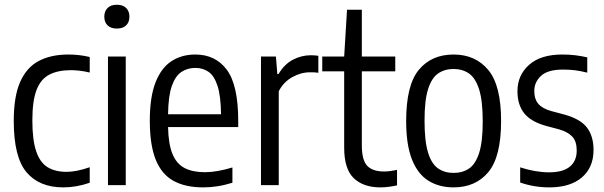

<svg xmlns="http://www.w3.org/2000/svg" viewBox="-20 -781 2550 810"><path d="M246.5 9.5Q146 9.5 92 -54.2Q38 -118 38 -271Q38 -374 65 -435.2Q92 -496.5 143.5 -523.8Q195 -551 268.5 -551Q290 -551 313 -548.5Q336 -546 358.5 -540.5V-475Q336 -480.5 315 -482.8Q294 -485 279.5 -485Q224 -485 187.8 -466Q151.5 -447 134 -401Q116.5 -355 116.5 -273.5Q116.5 -190 132.8 -142.5Q149 -95 181 -75.5Q213 -56 261 -56Q281.5 -56 305.5 -60.8Q329.5 -65.5 358.5 -75.5V-10Q329.5 0 301.5 4.8Q273.5 9.5 246.5 9.5Z M435.5 0V-542.5H510.5V0ZM473 -660.5Q447.5 -660.5 433.8 -674Q420 -687.5 420 -710.5Q420 -733.5 433.8 -747.2Q447.5 -761 473 -761Q498.5 -761 512.2 -747.2Q526 -733.5 526 -710.5Q526 -687.5 512.2 -674Q498.5 -660.5 473 -660.5Z M837 9.5Q762 9.5 712 -18Q662 -45.5 637 -107.2Q612 -169 612 -272Q612 -371.5 636 -433Q660 -494.5 703.2 -522.8Q746.5 -551 804 -551Q889 -551 937 -486.5Q985 -422 985 -270.5V-245H689Q690.5 -172.5 707.8 -131Q725 -89.5 759 -72Q793 -54.5 845 -54.5Q894 -54.5 960.5 -74.5V-10Q926 0.5 896.2 5Q866.5 9.5 837 9.5ZM804 -494.5Q771.5 -494.5 745.8 -477.8Q720 -461 705 -418.5Q690 -376 689 -299H912.5Q911.5 -376 897.8 -418.5Q884 -461 860 -477.8Q836 -494.5 804 -494.5Z M1081 0V-542.5H1144L1150 -468.5H1155Q1179 -509.5 1215.2 -528.8Q1251.5 -548 1292 -548Q1301.5 -548 1309.5 -547.2Q1317.5 -546.5 1323 -545.5V-474Q1314 -475.5 1306 -475.8Q1298 -476 1288 -476Q1249.5 -476 1212.8 -455.5Q1176 -435 1156 -396V0Z M1585 9.5Q1513 9.5 1472.5 -29.2Q1432 -68 1432 -158V-480H1339.5V-542.5H1432L1444 -740H1506.5V-542.5H1647.5V-480H1506.5V-168Q1506.5 -105.5 1529.2 -81.5Q1552 -57.5 1600 -57.5Q1623.5 -57.5 1655 -64.5V1Q1640 4.5 1621 7Q1602 9.5 1585 9.5Z M1893.5 9.5Q1832.5 9.5 1787.5 -18.5Q1742.5 -46.5 1718 -108.2Q1693.5 -170 1693.5 -270.5Q1693.5 -422 1747 -486.5Q1800.5 -551 1893.5 -551Q1985.5 -551 2039.8 -486Q2094 -421 2094 -271Q2094 -119.5 2040.2 -55Q1986.5 9.5 1893.5 9.5ZM1893.5 -51.5Q1931.5 -51.5 1959 -70.2Q1986.5 -89 2001.5 -136.2Q2016.5 -183.5 2016.5 -269Q2016.5 -356 2001.2 -404Q1986 -452 1958.5 -471Q1931 -490 1893.5 -490Q1856 -490 1828.5 -471.2Q1801 -452.5 1786 -405.2Q1771 -358 1771 -272.5Q1771 -185.5 1785.8 -137.5Q1800.5 -89.5 1828.2 -70.5Q1856 -51.5 1893.5 -51.5Z M2298 9.5Q2233 9.5 2174.5 -11V-75Q2239 -54 2297 -54Q2354.5 -54 2383.8 -77.8Q2413 -101.5 2413 -146Q2413 -185 2394.2 -204.8Q2375.5 -224.5 2339.5 -235L2285 -249.5Q2219.5 -267.5 2191.2 -303.5Q2163 -339.5 2163 -396Q2163 -463.5 2211.8 -507.2Q2260.5 -551 2352 -551Q2382 -551 2407.8 -547.8Q2433.5 -544.5 2457.5 -539V-474.5Q2430 -481.5 2406.2 -484.5Q2382.5 -487.5 2355 -487.5Q2291 -487.5 2262.5 -461Q2234 -434.5 2234 -397.5Q2234 -362.5 2251.5 -342.5Q2269 -322.5 2305.5 -312.5L2360 -298Q2429 -279 2456.5 -242.5Q2484 -206 2484 -148.5Q2484 -74.5 2434.8 -32.5Q2385.5 9.5 2298 9.5Z"/></svg>

Font: Encode Sans Cnd
Style: Regular
Weight: 400
Width: 3
Designer: Multiple Designers
Foundry: Impallari Type
Version: Version 3.002; ttfautohint (v1.8.3) -l 8 -r 50 -G 200 -x 14 